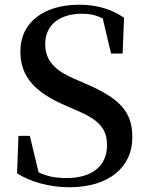

<svg xmlns="http://www.w3.org/2000/svg" viewBox="-20 -773 624 811"><path d="M272 18C438 18 539 -65 539 -193C539 -299 489 -357 338 -421L290 -442C215 -475 171 -514 171 -587C171 -670 235 -715 326 -715C360 -715 386 -709 414 -695L449 -547H498L504 -698C453 -733 392 -753 314 -753C172 -753 66 -684 66 -555C66 -446 132 -381 257 -327L301 -308C399 -267 432 -229 432 -159C432 -70 366 -21 262 -21C215 -21 181 -27 143 -45L106 -199H58L52 -41C105 -6 189 18 272 18Z"/></svg>

Font: Noto Serif CJK SC SemiBold
Style: Regular
Weight: 600
Designer: Ryoko NISHIZUKA 西塚涼子 (kana & ideographs); Frank Grießhammer (Latin, Greek & Cyrillic); Wenlong ZHANG 张文龙 (bopomofo); San
Foundry: Adobe
Version: Version 2.001;hotconv 1.1.0;makeotfexe 2.6.0